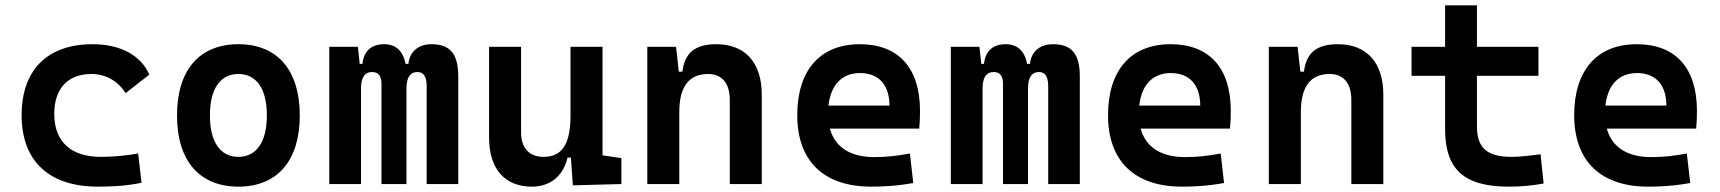

<svg xmlns="http://www.w3.org/2000/svg" viewBox="-20 -694 6485 724"><path d="M349.1 9.8C402.8 9.8 460.4 6.8 513.7 -4.9L501 -115.2C456.1 -107.4 408.2 -102.5 360.8 -102.5C248 -102.5 184.6 -159.2 184.6 -264.6C184.6 -360.8 236.3 -415 325.2 -415C378.4 -415 424.8 -388.7 453.6 -342.8L543 -412.6C511.2 -485.8 433.6 -527.3 329.1 -527.3C157.2 -527.3 61.5 -428.7 61.5 -259.8C61.5 -85.9 165.5 9.8 349.1 9.8Z M878.9 9.8C1025.9 9.8 1110.4 -87.9 1110.4 -258.8C1110.4 -429.7 1025.9 -527.3 878.9 -527.3C731.9 -527.3 647.5 -429.7 647.5 -258.8C647.5 -87.9 731.9 9.8 878.9 9.8ZM878.9 -102.5C810.5 -102.5 771.5 -159.2 771.5 -258.8C771.5 -358.9 810.5 -415 878.9 -415C947.3 -415 986.3 -358.9 986.3 -258.8C986.3 -159.2 947.3 -102.5 878.9 -102.5Z M1588.9 0H1708V-405.3C1708 -491.2 1677.2 -527.3 1606.9 -527.3C1555.2 -527.3 1524.4 -497.1 1520 -453.1H1509.3C1500 -502.9 1471.2 -527.3 1429.2 -527.3C1380.4 -527.3 1352.1 -502 1346.7 -453.1H1336.4L1329.6 -517.6H1221.7V0H1341.3V-359.4C1341.3 -401.4 1355 -422.4 1383.3 -422.4C1406.7 -422.4 1418.5 -407.7 1418.5 -378.4V0H1512.7V-359.4C1512.7 -401.4 1526.4 -422.4 1554.2 -422.4C1577.6 -422.4 1588.9 -404.8 1588.9 -368.7Z M1985.4 9.8C2054.2 9.8 2103.5 -29.3 2120.1 -99.6H2132.8L2140.1 4.9L2323.2 0V-97.7L2252 -108.4V-517.6H2131.3V-258.8C2131.3 -146 2096.7 -102.5 2029.3 -102.5C1976.1 -102.5 1944.8 -135.7 1944.8 -195.3V-517.6H1824.2V-175.8C1824.2 -57.6 1882.8 9.8 1985.4 9.8Z M2731.9 0H2852.5V-336.9C2852.5 -458 2790 -527.3 2680.7 -527.3C2599.6 -527.3 2561.5 -493.2 2553.2 -423.8H2539.6L2529.3 -517.6H2420.9V0H2541.5V-271.5C2541.5 -367.7 2578.1 -415 2650.4 -415C2702.1 -415 2731.9 -379.9 2731.9 -317.4Z M3265.1 9.8C3306.2 9.8 3359.4 7.8 3423.8 -3.9L3411.1 -115.2C3365.7 -106.4 3322.3 -101.6 3276.9 -101.6C3187 -101.6 3128.4 -138.7 3109.4 -209H3446.3C3448.2 -230 3449.2 -251.5 3449.2 -275.9C3449.2 -439.5 3366.7 -527.3 3222.2 -527.3C3072.3 -527.3 2986.3 -428.7 2986.3 -259.8C2986.3 -85.9 3086.9 9.8 3265.1 9.8ZM3104 -295.9C3112.8 -374.5 3155.3 -418.5 3223.1 -418.5C3292.5 -418.5 3334 -375 3334 -295.9Z M3932.6 0H4051.8V-405.3C4051.8 -491.2 4021 -527.3 3950.7 -527.3C3898.9 -527.3 3868.2 -497.1 3863.8 -453.1H3853C3843.8 -502.9 3814.9 -527.3 3772.9 -527.3C3724.1 -527.3 3695.8 -502 3690.4 -453.1H3680.2L3673.3 -517.6H3565.4V0H3685.1V-359.4C3685.1 -401.4 3698.7 -422.4 3727.1 -422.4C3750.5 -422.4 3762.2 -407.7 3762.2 -378.4V0H3856.4V-359.4C3856.4 -401.4 3870.1 -422.4 3897.9 -422.4C3921.4 -422.4 3932.6 -404.8 3932.6 -368.7Z M4437 9.8C4478 9.8 4531.2 7.8 4595.7 -3.9L4583 -115.2C4537.6 -106.4 4494.1 -101.6 4448.7 -101.6C4358.9 -101.6 4300.3 -138.7 4281.2 -209H4618.2C4620.1 -230 4621.1 -251.5 4621.1 -275.9C4621.1 -439.5 4538.6 -527.3 4394 -527.3C4244.1 -527.3 4158.2 -428.7 4158.2 -259.8C4158.2 -85.9 4258.8 9.8 4437 9.8ZM4275.9 -295.9C4284.7 -374.5 4327.1 -418.5 4395 -418.5C4464.4 -418.5 4505.9 -375 4505.9 -295.9Z M5075.7 0H5196.3V-336.9C5196.3 -458 5133.8 -527.3 5024.4 -527.3C4943.4 -527.3 4905.3 -493.2 4897 -423.8H4883.3L4873 -517.6H4764.6V0H4885.3V-271.5C4885.3 -367.7 4921.9 -415 4994.1 -415C5045.9 -415 5075.7 -379.9 5075.7 -317.4Z M5669.9 9.8C5717.3 9.8 5756.8 5.9 5800.8 -2L5789.1 -112.3C5744.1 -106.4 5710.4 -102.5 5679.7 -102.5C5586.9 -102.5 5549.3 -136.7 5549.3 -217.3V-408.2H5781.2V-517.6H5549.3V-673.8H5429.2V-517.6H5302.7V-408.2H5429.2V-207.5C5429.2 -55.7 5499.5 9.8 5669.9 9.8Z M6194.8 9.8C6235.8 9.8 6289.1 7.8 6353.5 -3.9L6340.8 -115.2C6295.4 -106.4 6252 -101.6 6206.5 -101.6C6116.7 -101.6 6058.1 -138.7 6039.1 -209H6376C6377.9 -230 6378.9 -251.5 6378.9 -275.9C6378.9 -439.5 6296.4 -527.3 6151.9 -527.3C6002 -527.3 5916 -428.7 5916 -259.8C5916 -85.9 6016.6 9.8 6194.8 9.8ZM6033.7 -295.9C6042.5 -374.5 6085 -418.5 6152.8 -418.5C6222.2 -418.5 6263.7 -375 6263.7 -295.9Z"/></svg>

Font: Cascadia Code PL SemiBold
Style: Regular
Weight: 600
Monospace: yes
Designer: Aaron Bell
Foundry: Saja Typeworks
Version: Version 2404.023